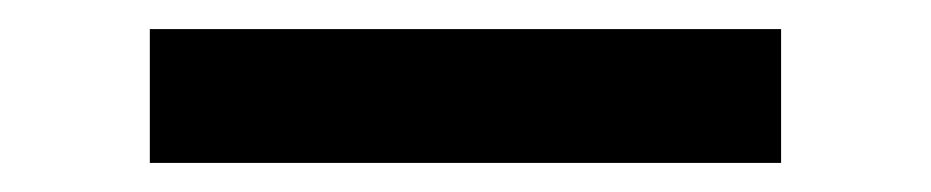

<svg xmlns="http://www.w3.org/2000/svg" viewBox="-20 -406 640 132"><path d="M83 -294V-386H517V-294Z"/></svg>

Font: Iosevka SS04 Semibold Extended
Style: Regular
Weight: 600
Width: 7
Monospace: yes
Designer: Belleve Invis
Foundry: Belleve Invis
Version: Version 19.0.0; ttfautohint (v1.8.4)